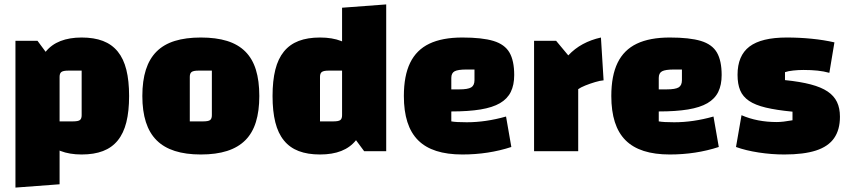

<svg xmlns="http://www.w3.org/2000/svg" viewBox="-20 -685 3851 870"><path d="M350 15Q295 15 254 -1Q213 -17 187 -49.5Q161 -82 148 -132Q135 -182 135 -250Q135 -318 148 -368Q161 -418 187 -450.5Q213 -483 254 -499Q295 -515 350 -515Q406 -515 446.5 -499.5Q487 -484 513.5 -451.5Q540 -419 552.5 -369Q565 -319 565 -250Q565 -181 552.5 -131Q540 -81 513.5 -48.5Q487 -16 446.5 -0.5Q406 15 350 15ZM250 -135H311Q334 -135 342 -141Q350 -147 350 -163V-365H289Q267 -365 258.5 -359Q250 -353 250 -337ZM50 165V-500H150L250 -365V150Z M890 15Q822 15 772 -1Q722 -17 689.5 -49.5Q657 -82 641 -132Q625 -182 625 -250Q625 -319 641 -369Q657 -419 689.5 -451.5Q722 -484 772 -499.5Q822 -515 890 -515Q959 -515 1009 -499.5Q1059 -484 1091.5 -451.5Q1124 -419 1139.5 -369Q1155 -319 1155 -250Q1155 -182 1139.5 -132Q1124 -82 1091.5 -49.5Q1059 -17 1009 -1Q959 15 890 15ZM840 -135H901Q924 -135 932 -141Q940 -147 940 -163V-365H879Q857 -365 848.5 -359Q840 -353 840 -337Z M1430 -515Q1486 -515 1526.5 -499Q1567 -483 1593 -450.5Q1619 -418 1632 -368Q1645 -318 1645 -250Q1645 -182 1632 -132Q1619 -82 1593 -49.5Q1567 -17 1526.5 -1Q1486 15 1430 15Q1374 15 1333.5 -0.5Q1293 -16 1266.5 -48.5Q1240 -81 1227.5 -131Q1215 -181 1215 -250Q1215 -319 1227.5 -369Q1240 -419 1266.5 -451.5Q1293 -484 1333.5 -499.5Q1374 -515 1430 -515ZM1530 -365H1469Q1447 -365 1438.5 -359Q1430 -353 1430 -337V-135H1491Q1514 -135 1522 -141Q1530 -147 1530 -163ZM1730 -665V0H1630L1530 -135V-650Z M2075 15Q2007 15 1957 -1Q1907 -17 1874.5 -49.5Q1842 -82 1826 -132Q1810 -182 1810 -250Q1810 -342 1838.5 -400.5Q1867 -459 1925.5 -487Q1984 -515 2075 -515Q2165 -515 2216 -499.5Q2267 -484 2288.5 -447Q2310 -410 2310 -345Q2310 -300 2294.5 -268.5Q2279 -237 2245.5 -217.5Q2212 -198 2157.5 -189Q2103 -180 2025 -180H1995V-280H2061Q2100 -280 2115 -289Q2130 -298 2130 -322V-370H2094Q2055 -370 2040 -362Q2025 -354 2025 -332V-135Q2046 -131 2095 -131Q2138 -131 2182.5 -137.5Q2227 -144 2273 -157L2297 -19Q2245 -2 2189.5 6.5Q2134 15 2075 15Z M2500 -500 2555 -434Q2584 -465 2621 -485Q2658 -505 2703 -515L2715 -321Q2700 -320 2676.5 -313Q2653 -306 2632 -297.5Q2611 -289 2600 -281V0H2400V-500Z M3015 15Q2947 15 2897 -1Q2847 -17 2814.5 -49.5Q2782 -82 2766 -132Q2750 -182 2750 -250Q2750 -342 2778.5 -400.5Q2807 -459 2865.5 -487Q2924 -515 3015 -515Q3105 -515 3156 -499.5Q3207 -484 3228.5 -447Q3250 -410 3250 -345Q3250 -300 3234.5 -268.5Q3219 -237 3185.5 -217.5Q3152 -198 3097.5 -189Q3043 -180 2965 -180H2935V-280H3001Q3040 -280 3055 -289Q3070 -298 3070 -322V-370H3034Q2995 -370 2980 -362Q2965 -354 2965 -332V-135Q2986 -131 3035 -131Q3078 -131 3122.5 -137.5Q3167 -144 3213 -157L3237 -19Q3185 -2 3129.5 6.5Q3074 15 3015 15Z M3322 -346Q3322 -433 3376 -474Q3430 -515 3545 -515Q3602 -515 3657.5 -509.5Q3713 -504 3761 -493L3738 -355Q3713 -362 3684.5 -365Q3656 -368 3621 -368Q3598 -368 3574.5 -365.5Q3551 -363 3537 -358V-322Q3606 -315 3653.5 -302.5Q3701 -290 3730 -270.5Q3759 -251 3772.5 -223Q3786 -195 3786 -156Q3786 -97 3759.5 -59Q3733 -21 3677.5 -3Q3622 15 3534 15Q3476 15 3417.5 6Q3359 -3 3315 -19L3340 -163Q3411 -132 3500 -132Q3513 -132 3531 -134Q3549 -136 3571 -140V-179Q3498 -186 3450 -197.5Q3402 -209 3374 -228Q3346 -247 3334 -275.5Q3322 -304 3322 -346Z"/></svg>

Font: Changa ExtraLight ExtraBold
Style: Regular
Weight: 800
Version: Version 3.002; ttfautohint (v1.8.2)